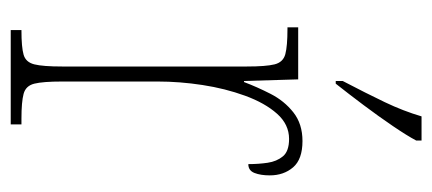

<svg xmlns="http://www.w3.org/2000/svg" viewBox="-244 -562 806 358"><g transform="rotate(90 159.0 -383.0)"><path d="M36 0V-20H37Q68 -20 82 -24Q96 -28 100 -44Q104 -60 104 -96V-440Q104 -476 100 -492Q96 -508 81 -512Q66 -516 34 -516H31V-536H128L131 -435H133Q142 -459 155 -484.5Q168 -510 189.5 -527Q211 -544 243 -544Q277 -544 292 -526.5Q307 -509 307 -483Q307 -466 302.5 -454.5Q298 -443 286 -443Q286 -462 283.5 -479Q281 -496 271.5 -507.5Q262 -519 239 -519Q212 -519 192 -496.5Q172 -474 158.5 -437Q145 -400 138.5 -357.5Q132 -315 132 -274V-96Q132 -60 136 -44Q140 -28 155 -24Q170 -20 201 -20H212V0ZM131 -619Q154 -663 170.5 -697.5Q187 -732 197 -766H242V-756Q233 -739 215 -712.5Q197 -686 176 -658Q155 -630 136 -606H131Z"/></g></svg>

Font: Noto Serif Khmer ExtraCondensed Thin
Style: Regular
Weight: 100
Width: 2
Designer: Danh Hong and the Monotype Design Team
Foundry: Monotype Imaging Inc.
Version: Version 2.004; ttfautohint (v1.8.4.7-5d5b)